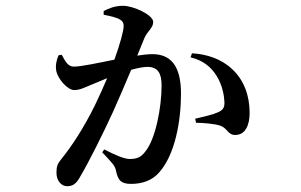

<svg xmlns="http://www.w3.org/2000/svg" viewBox="-20 -595 1040 663"><path d="M478 -462C488 -487 509 -498 509 -519C509 -544 440 -575 405 -575C375 -575 354 -565 338 -557V-544C359 -540 383 -535 395 -527C404 -522 407 -515 407 -505C407 -489 395 -444 375 -389C316 -377 260 -365 235 -365C215 -365 206 -382 193 -406L182 -404C176 -389 171 -372 174 -352C179 -322 214 -284 236 -284C256 -284 270 -292 297 -303C311 -309 330 -317 350 -325C337 -294 323 -263 308 -232C270 -155 230 -93 192 -46C178 -29 175 -20 175 2C175 30 193 48 211 48C231 48 243 41 258 13C286 -34 334 -130 369 -206C388 -248 412 -304 433 -354C455 -360 475 -364 489 -364C525 -364 538 -342 538 -300C538 -223 517 -115 482 -72C467 -52 453 -46 428 -46C409 -46 379 -59 340 -79L333 -69C370 -30 376 -23 380 -8C387 28 398 40 433 40C473 40 507 27 530 0C584 -61 605 -175 605 -272C605 -371 567 -408 506 -408C492 -408 472 -406 454 -403ZM638 -397C680 -387 708 -365 728 -333C748 -301 754 -265 755 -243C756 -223 749 -214 732 -207C715 -199 687 -193 654 -185L657 -171C684 -171 724 -167 741 -161C766 -152 767 -128 793 -129C826 -129 842 -161 842 -205C842 -264 823 -318 782 -356C744 -392 694 -408 643 -411Z"/></svg>

Font: Source Han Serif CN SemiBold
Style: Regular
Weight: 600
Designer: Ryoko NISHIZUKA 西塚涼子 (kana & ideographs); Frank Grießhammer (Latin, Greek & Cyrillic); Wenlong ZHANG 张文龙 (bopomofo); San
Foundry: Adobe Systems Incorporated
Version: Version 1.000;PS 1;hotconv 16.6.53;makeotf.lib2.5.65590